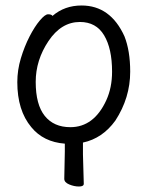

<svg xmlns="http://www.w3.org/2000/svg" viewBox="-20 -506 540 699"><path d="M282 13V56L285 163Q285 173 267.5 173Q250 173 232 165.5Q214 158 214 145L216 46V17Q138 11 94 -43Q43 -104 43 -207Q43 -251 56 -294Q69 -337 87.5 -373Q106 -409 125 -431.5Q144 -454 155 -454Q168 -454 171 -448Q215 -486 277 -486Q382 -486 433 -374Q454 -321 454 -245Q454 -150 400 -67Q353 -2 282 13ZM236 -43Q322 -43 367 -141Q388 -187 388 -245Q388 -329 359 -377.5Q330 -426 271 -426Q203 -426 156.5 -356.5Q110 -287 110 -208Q110 -125 143 -84Q176 -43 236 -43Z"/></svg>

Font: Moon Stars Kai T HW
Style: Regular
Weight: 400
Designer: GuiWonder
Version: Version 1.101